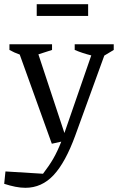

<svg xmlns="http://www.w3.org/2000/svg" viewBox="-56 -694 562 915"><path d="M-36 182 -30 123 149 134Q179 95 198.5 61Q218 27 236 -19L191 -9L38 -434Q12 -443 -11 -456V-483H192V-456L127 -435L251 -60Q252 -63 253 -66L379 -430Q338 -440 300 -456V-483H486V-456L441 -429L303 -49Q256 80 199.5 140.5Q143 201 65 201Q42 201 17 196Q-8 191 -36 182ZM119 -618V-674H364V-618Z"/></svg>

Font: Piazzolla
Style: Regular
Weight: 400
Designer: Juan Pablo del Peral
Foundry: Huerta Tipografica
Version: Version 1.330